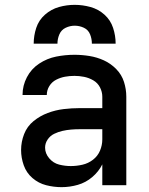

<svg xmlns="http://www.w3.org/2000/svg" viewBox="-20 -764 616 792"><path d="M234 8Q268 8 301 -1.5Q334 -11 360.5 -33.5Q387 -56 402 -86V0H501V-365Q501 -396 491.5 -426Q482 -456 459.5 -479Q437 -502 408.5 -515Q380 -528 349 -533Q318 -538 287 -538Q249 -538 211.5 -530.5Q174 -523 141.5 -501.5Q109 -480 91 -445.5Q73 -411 73 -373V-372H173Q173 -392 183.5 -409Q194 -426 211.5 -435Q229 -444 248 -447.5Q267 -451 287 -451Q307 -451 327 -447Q347 -443 365 -432.5Q383 -422 392.5 -403.5Q402 -385 402 -365V-318H309Q276 -318 242.5 -314Q209 -310 177 -298Q145 -286 118.5 -264.5Q92 -243 79.5 -211Q67 -179 67 -145Q67 -113 78 -82Q89 -51 114 -29.5Q139 -8 170.5 0Q202 8 234 8ZM272 -79Q248 -79 224 -85Q200 -91 183 -111Q166 -131 166 -155Q166 -173 176.5 -188.5Q187 -204 203.5 -212Q220 -220 237.5 -224Q255 -228 273 -229.5Q291 -231 309 -231H402V-189Q402 -165 392.5 -142.5Q383 -120 363.5 -105Q344 -90 320 -84.5Q296 -79 272 -79ZM119 -584H217Q217 -604 225 -622.5Q233 -641 251 -649.5Q269 -658 288 -658Q308 -658 326 -649.5Q344 -641 351.5 -622.5Q359 -604 359 -584H457Q457 -617 446.5 -649Q436 -681 411 -703.5Q386 -726 353.5 -735Q321 -744 288 -744Q255 -744 223 -735Q191 -726 165.5 -703.5Q140 -681 129.5 -649Q119 -617 119 -584Z"/></svg>

Font: Iosevka Sparkle Medium
Style: Regular
Weight: 500
Designer: Belleve Invis
Foundry: Belleve Invis
Version: Version 4.5.0; ttfautohint (v1.8.3)